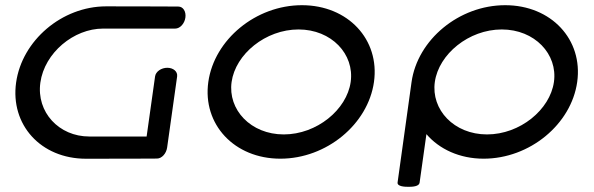

<svg xmlns="http://www.w3.org/2000/svg" viewBox="-20 -605 2265 732"><path d="M384.8 -580.8C216 -580.8 63.9 -450.5 41.4 -290.3C18.9 -130.1 134.7 0.2 308.2 0.2C469.7 0.2 578.3 -0.5 578.3 -0.5C597.2 -0.5 614 -20 617.2 -42.6L655.3 -313.6C657.9 -332.5 640.4 -346.6 617.9 -346.6C595.3 -346.6 573.8 -332.5 571.2 -313.6L539 -84.6C484.2 -84.6 391.8 -84.6 320.1 -84.6C205.3 -84.6 118 -176.9 133.9 -290.3C149.8 -403.7 261.2 -496 372.9 -496C487.5 -496 647.9 -496 647.9 -496C666.8 -496 683.7 -515.5 686.8 -538C690 -560.5 678.6 -580 659.8 -580C659.8 -580 550.8 -580.8 384.8 -580.8Z M1118.1 -492.7C1244 -492.7 1331.9 -398.4 1317 -292.6C1302.2 -186.8 1187.7 -92.5 1061.9 -92.5C936 -92.5 848.1 -186.8 863 -292.6C877.8 -398.4 992.3 -492.7 1118.1 -492.7ZM1048.9 0C1224.5 0 1383 -130.9 1405.8 -292.6C1428.5 -454.3 1306.7 -585.2 1131.1 -585.2C955.5 -585.2 797 -454.3 774.2 -292.6C751.5 -130.9 873.3 0 1048.9 0Z M1538.5 107.3C1553.9 107.2 1577.8 105.6 1579.7 91.5L1605.7 -93.6C1654.6 -36.5 1732.2 0 1823.7 0C1999.4 0 2157.9 -130.9 2180.6 -292.6C2203.3 -454.3 2081.6 -585.2 1906 -585.2C1730.4 -585.2 1571.8 -454 1549 -291.9L1495.8 90.5C1493.6 105.6 1521.2 107.4 1538.5 107.3ZM1836.7 -92.5C1710.9 -92.5 1623 -186.8 1637.8 -292.6C1652.7 -398.4 1767.1 -492.7 1893 -492.7C2018.8 -492.7 2106.8 -398.4 2091.9 -292.6C2077 -186.8 1962.6 -92.5 1836.7 -92.5Z"/></svg>

Font: Hi.
Style: Bold
Weight: 400
Designer: Mew Too, Robert Jablonski
Foundry: Cannot Into Space Fonts
Version: Version 1.996